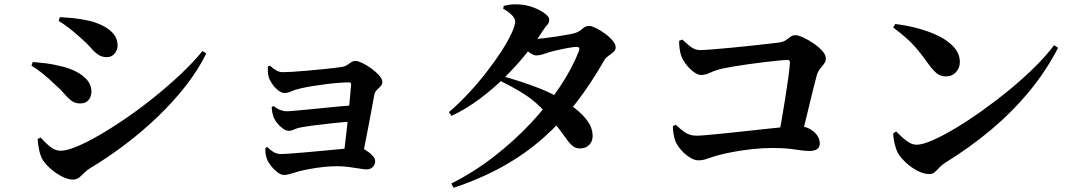

<svg xmlns="http://www.w3.org/2000/svg" viewBox="-20 -816 5020 897"><path d="M253.7 -718.4 260.1 -736.1Q284.7 -734.9 320.4 -731.5Q356 -728 401.3 -717.9Q436 -708.8 465 -693.5Q493.9 -678.2 511.6 -656.1Q529.4 -633.9 529.4 -602.2Q529.4 -582 515.2 -565.5Q501.1 -549 479.9 -549Q456 -549 439 -560.5Q422.1 -572 404.8 -592.1Q387.6 -612.2 360.6 -635.8Q331.5 -662.4 304.8 -683.2Q278.1 -704 253.7 -718.4ZM926 -577.6 943.7 -566Q906 -489.5 847.6 -414.7Q789.2 -339.9 716 -269.9Q642.9 -199.9 562 -139Q481.2 -78.1 399.7 -29.5Q383.9 -19.6 372.3 -7.3Q360.7 5.1 348.8 14Q336.9 23 319.8 23Q298.8 23 271.7 9.6Q244.6 -3.7 220.2 -24.3Q195.8 -44.9 180.7 -67.4Q168.6 -86.9 162.6 -116.7Q156.6 -146.5 156.1 -166.7L169.4 -173.7Q180 -162.3 194.7 -147.7Q209.3 -133 226.6 -122.4Q243.9 -111.8 263.3 -111.8Q292.1 -111.8 340 -131.9Q387.9 -151.9 447.9 -186.9Q507.9 -221.8 573.7 -267.3Q639.6 -312.9 704.5 -365.2Q769.4 -417.6 826.6 -471.7Q883.7 -525.9 926 -577.6ZM126.9 -509.1 133.1 -526.5Q163.9 -524 195.4 -520.1Q227 -516.3 266.8 -506.1Q303.1 -498 335 -481.8Q366.8 -465.5 387 -442.4Q407.2 -419.2 407.2 -388.1Q407.2 -376.3 402.4 -363.4Q397.5 -350.5 386.1 -341.7Q374.7 -332.8 353.6 -332.8Q329.9 -332.8 313.1 -345.8Q296.3 -358.7 280 -378.3Q263.8 -398 239.7 -418.4Q205.7 -451.3 178 -473.5Q150.2 -495.7 126.9 -509.1Z M1241.5 -509.1Q1256.6 -494.7 1271.1 -486.8Q1285.5 -478.8 1300.8 -478.8Q1318.7 -478.8 1348 -480.6Q1377.4 -482.4 1412 -485.5Q1446.6 -488.6 1480 -491.9Q1513.5 -495.2 1539.9 -498.3Q1566.2 -501.4 1578.8 -503.4Q1593.2 -506.2 1602.7 -512.8Q1612.1 -519.5 1621 -525.4Q1629.8 -531.3 1641.7 -531.3Q1652.6 -531.3 1673.1 -521.4Q1693.6 -511.6 1715.2 -495.9Q1736.7 -480.2 1751.5 -463.6Q1766.3 -446.9 1766.3 -432.9Q1766.3 -421.5 1757.7 -412.7Q1749 -403.9 1740 -395Q1731 -386.1 1728.3 -371.4Q1724.3 -349.1 1717.5 -312.2Q1710.8 -275.4 1702.5 -232.2Q1694.2 -189 1686 -146.9Q1677.8 -104.8 1670.9 -70.8L1582.1 -71Q1585.8 -93.1 1590.5 -130.5Q1595.3 -168 1600.1 -211.8Q1605 -255.6 1609 -298Q1613 -340.4 1616.3 -373.3Q1619.5 -406.1 1620.3 -421.2Q1620.6 -431.1 1611.9 -431.1Q1590.2 -431.1 1561 -428.9Q1531.8 -426.6 1500.3 -422.5Q1468.8 -418.3 1438.7 -413.6Q1408.6 -408.8 1384.5 -403.1Q1358.6 -397.4 1341.5 -389.4Q1324.4 -381.5 1309.3 -381.5Q1294.2 -381.5 1277.9 -395.1Q1261.6 -408.8 1249.7 -426.9Q1237.7 -445 1234.7 -458.1Q1231.7 -470.5 1231.3 -482.4Q1230.9 -494.2 1231.4 -505.6ZM1258 -320.6Q1272.6 -308.6 1289.1 -302.4Q1305.5 -296.2 1317.9 -296.2Q1329.6 -296.2 1356.7 -298.6Q1383.8 -301 1419.5 -304.5Q1455.3 -308 1493.8 -311.8Q1532.4 -315.7 1568 -319.1Q1603.7 -322.4 1630 -324.1L1626.3 -248.2Q1582.3 -245.5 1535.8 -240.6Q1489.4 -235.7 1450.3 -230.6Q1411.2 -225.5 1387.6 -221.2Q1367.3 -217.7 1354.3 -211.3Q1341.2 -204.8 1328.3 -204.8Q1316.9 -204.8 1303 -214.4Q1289.2 -224 1277.4 -237.9Q1265.6 -251.8 1259.8 -264.9Q1255.1 -276.1 1252.2 -290Q1249.4 -303.9 1249.6 -316.3ZM1227.9 -129.2Q1244 -114.1 1258.5 -105.3Q1272.9 -96.5 1293.2 -96.5Q1308.9 -96.5 1339.3 -98.8Q1369.7 -101.2 1407.9 -104.4Q1446.1 -107.7 1486.3 -111.5Q1526.5 -115.4 1561.9 -118.6Q1597.4 -121.8 1621.8 -124.2Q1646.2 -126.6 1652 -126.6Q1668.2 -126.6 1686.9 -115.5Q1705.6 -104.4 1719.2 -90.1Q1732.8 -75.8 1732.8 -64.2Q1732.8 -46.4 1721.3 -35.5Q1709.7 -24.6 1693.7 -24.6Q1682.6 -24.6 1659.4 -28.5Q1636.3 -32.4 1608.6 -36Q1580.9 -39.5 1555.5 -39.5Q1524.7 -39.5 1492.1 -36Q1459.5 -32.5 1430.1 -27.1Q1400.7 -21.8 1378.1 -16.1Q1359.1 -10.7 1340.1 -4.7Q1321.2 1.3 1306.6 1.3Q1292 1.3 1274.8 -12.2Q1257.7 -25.7 1244.6 -43.2Q1231.6 -60.6 1226.8 -73.8Q1223.1 -83.4 1221.2 -95.3Q1219.3 -107.1 1219.8 -124.6Z M2330.9 -459.2Q2366.8 -449.5 2410.7 -435.2Q2454.6 -421 2500.8 -403Q2546.9 -384.9 2585.9 -362.7Q2627.3 -339.3 2664.1 -311.4Q2700.8 -283.5 2724 -252Q2747.2 -220.5 2748.7 -185.5Q2750.1 -157.4 2733.9 -140.3Q2717.7 -123.3 2692.6 -122.5Q2672.6 -121.8 2659 -131.4Q2645.3 -141.1 2630.3 -161.4Q2615.3 -181.7 2592.4 -213.1Q2569.5 -244.4 2531 -288.1Q2482.5 -342.8 2429.6 -376Q2376.8 -409.2 2316.4 -438.5ZM2077.3 -292.3Q2123.3 -331.3 2168.1 -379.4Q2212.9 -427.5 2252.5 -478.4Q2292 -529.4 2322.2 -576Q2352.5 -622.7 2369.6 -659.6Q2386.8 -696.4 2386.8 -715.3Q2386.8 -729.8 2370.9 -746Q2354.9 -762.2 2330.8 -775.1L2333.5 -788.8Q2347.9 -792.2 2363.5 -794.5Q2379.1 -796.7 2403.1 -795.4Q2437 -794 2469.8 -782Q2502.6 -769.9 2524.2 -753.9Q2545.8 -737.8 2545.8 -724.7Q2545.8 -709 2537.5 -700.7Q2529.2 -692.4 2516.1 -672.7Q2482.1 -619.4 2436.6 -563.2Q2391 -506.9 2336.4 -453Q2281.8 -399.1 2219.8 -353.1Q2157.9 -307.1 2089.9 -274.6ZM2088.3 41.5Q2193.8 -11.5 2288.1 -84.7Q2382.4 -157.9 2460.7 -241.6Q2539.1 -325.3 2596.6 -411.7Q2654 -498.1 2684.7 -577.8Q2692.4 -597.4 2672.5 -596.9Q2660 -596.6 2633.9 -592Q2607.8 -587.4 2581.7 -581.3Q2555.6 -575.2 2541 -570.4Q2525 -565.2 2512.2 -561.1Q2499.4 -557 2484.5 -557Q2472.1 -557 2453.2 -571Q2434.2 -585 2413.9 -602.4L2432.2 -638.2Q2448.7 -635.9 2459.1 -635.1Q2469.5 -634.4 2480 -634.4Q2492.7 -634.4 2519.4 -637.2Q2546.2 -640.1 2576.6 -644.8Q2607.1 -649.5 2632.3 -654.1Q2657.6 -658.7 2667.6 -661.9Q2686.7 -668.6 2701.2 -681.8Q2715.8 -695.1 2732.6 -695.1Q2743.5 -695.1 2763.9 -685.1Q2784.3 -675 2805.5 -659.8Q2826.7 -644.6 2841.5 -627.1Q2856.3 -609.6 2856.3 -594.3Q2856.3 -581.9 2845.3 -572.4Q2834.2 -562.9 2821.3 -553.7Q2808.4 -544.5 2801.7 -532.2Q2742.2 -427.7 2673.5 -338.2Q2604.8 -248.7 2521 -174.1Q2437.2 -99.4 2333.3 -40.7Q2229.3 18 2099.2 61.2Z M3152.8 -625.4 3167.5 -631.2Q3183.6 -617.3 3196.1 -606.1Q3208.6 -594.8 3221.7 -588.5Q3234.8 -582.1 3252.5 -582.1Q3269 -582.1 3305.6 -585.1Q3342.1 -588.1 3388.5 -592.3Q3434.9 -596.4 3481.2 -601.6Q3527.5 -606.7 3564.5 -610.8Q3601.6 -615 3617.6 -617Q3639.5 -619.7 3651.4 -628.3Q3663.3 -637 3673.1 -644.3Q3682.9 -651.6 3696.5 -651.6Q3709.8 -651.6 3733.1 -640.7Q3756.5 -629.8 3780.6 -613.4Q3804.8 -596.9 3821.6 -578.3Q3838.3 -559.7 3838.3 -543.5Q3838.3 -529.4 3829.9 -518.1Q3821.5 -506.9 3811.3 -494.6Q3801.2 -482.4 3796 -464.5Q3789.4 -439 3780.4 -404.4Q3771.5 -369.8 3762 -329.2Q3752.4 -288.6 3741.9 -246.1Q3731.3 -203.6 3720.4 -162.4H3614.4Q3622.6 -203.1 3631.6 -254.6Q3640.5 -306.1 3648.8 -358.6Q3657.2 -411.1 3663.1 -454.6Q3669.1 -498.1 3670.4 -522.9Q3671.4 -535.8 3659.2 -535.8Q3646.2 -535.8 3616.7 -533Q3587.2 -530.2 3550 -525.6Q3512.8 -521 3474.1 -515.7Q3435.5 -510.4 3403.5 -504.8Q3371.4 -499.2 3353.1 -495.2Q3320.6 -487.3 3298.2 -476.5Q3275.8 -465.7 3256.1 -465.7Q3239.7 -465.7 3219.8 -480.7Q3199.9 -495.8 3183.9 -517.1Q3168 -538.5 3161.8 -557.2Q3157.4 -571.1 3154.9 -589.7Q3152.4 -608.4 3152.8 -625.4ZM3123.8 -227 3137.5 -233.1Q3159.8 -211.2 3181.6 -196.7Q3203.5 -182.1 3234.4 -182.1Q3249.5 -182.1 3286.1 -185.3Q3322.7 -188.5 3371.9 -193.6Q3421 -198.7 3473.7 -204.5Q3526.4 -210.2 3573.5 -215.3Q3620.6 -220.4 3654 -223.6Q3687.4 -226.8 3696.8 -226.8Q3733.9 -228.3 3758.9 -215.9Q3783.9 -203.4 3797 -184.5Q3810 -165.5 3810 -145.6Q3810 -129 3798.2 -119.9Q3786.3 -110.8 3761.9 -110.8Q3735.1 -110.8 3693.2 -117.7Q3651.4 -124.6 3589.3 -124.6Q3541.3 -124.6 3493.2 -119.2Q3445.1 -113.7 3405.7 -106.4Q3366.2 -99.1 3341.5 -92.3Q3319.3 -86.6 3303 -80.7Q3286.7 -74.9 3272.7 -70.9Q3258.7 -66.9 3243.6 -66.9Q3223.9 -66.9 3201.8 -80.9Q3179.7 -94.9 3162.1 -115.3Q3144.4 -135.8 3136.2 -154.5Q3129.5 -172.1 3126.2 -193.4Q3122.9 -214.6 3123.8 -227Z M4162.5 -703.9Q4213.9 -698 4267.2 -683.8Q4320.5 -669.6 4365.2 -647.7Q4409.9 -625.8 4437.1 -595.2Q4464.3 -564.6 4464.3 -525.7Q4464.3 -498.9 4446.3 -479Q4428.2 -459.1 4399.2 -459.1Q4374.7 -459.1 4357.6 -472.5Q4340.4 -485.8 4321.1 -512.2Q4303.1 -536.8 4287.9 -557.1Q4272.7 -577.4 4255.2 -597.2Q4237.8 -617 4213.5 -638.7Q4189.3 -660.5 4152.9 -687.5ZM4904.8 -604.9 4923.2 -592.5Q4866.6 -483.2 4787.5 -387.7Q4708.4 -292.3 4610.1 -209.7Q4511.8 -127.2 4396 -55.7Q4380.3 -45.9 4369 -33.6Q4357.8 -21.4 4347.5 -12.1Q4337.2 -2.8 4322.1 -2.8Q4293.9 -2.8 4263.6 -19.4Q4233.2 -36 4209.3 -59.1Q4185.4 -82.2 4174.7 -101.7Q4165.5 -119.3 4159.3 -145.6Q4153 -171.8 4153.2 -193L4167 -201.8Q4178.9 -190.3 4194 -175.6Q4209.2 -160.8 4226.9 -150.3Q4244.6 -139.9 4262.5 -139.9Q4289.4 -139.9 4336.8 -160.6Q4384.1 -181.3 4444.4 -217.3Q4504.7 -253.3 4570 -300Q4635.3 -346.6 4698.7 -398.8Q4762.2 -451 4815.6 -504.1Q4869 -557.2 4904.8 -604.9Z"/></svg>

Font: Noto Serif KR
Style: Regular
Weight: 200
Designer: Ryoko NISHIZUKA 西塚涼子 (kana & ideographs); Frank Grießhammer (Latin, Greek & Cyrillic); Wenlong ZHANG 张文龙 (bopomofo); San
Foundry: Adobe
Version: Version 2.001;hotconv 1.1.0;makeotfexe 2.6.0